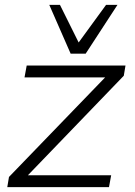

<svg xmlns="http://www.w3.org/2000/svg" viewBox="-20 -771 555 791"><path d="M10 0 17 -42 413 -452H81L90 -501H497L490 -459L95 -49H438L429 0ZM271 -550 183 -751H227L304 -596L417 -751H464L333 -550Z"/></svg>

Font: Mulish Light
Style: Italic
Weight: 300
Italic angle: -9°
Designer: Vernon Adams
Foundry: Vernon Adams
Version: Version 3.603; ttfautohint (v1.8.3)